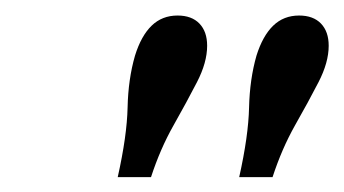

<svg xmlns="http://www.w3.org/2000/svg" viewBox="-20 -609 450 251"><path d="M133.9 -377.4Q146 -431.5 146.8 -468.5Q147.6 -505.6 156.5 -536.3Q164.5 -562.1 178.2 -575.4Q191.9 -588.7 212.1 -588.7Q230.6 -588.7 240.7 -578.2Q250.8 -567.7 250.8 -549.2Q250.8 -527.4 237.5 -501.6Q224.2 -475.8 206.9 -445.2Q189.5 -414.5 177.4 -377.4ZM292.7 -377.4Q304.8 -431.5 305.6 -468.5Q306.5 -505.6 315.3 -536.3Q323.4 -562.1 337.1 -575.4Q350.8 -588.7 371 -588.7Q389.5 -588.7 399.6 -578.2Q409.7 -567.7 409.7 -549.2Q409.7 -527.4 396.4 -501.6Q383.1 -475.8 365.7 -445.2Q348.4 -414.5 336.3 -377.4Z"/></svg>

Font: Playfair 5pt SemiExpanded Light
Style: Italic
Weight: 300
Width: 6
Italic angle: -15.6°
Designer: Claus Eggers Sørensen
Foundry: Claus Eggers Sørensen
Version: Version 2.203